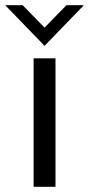

<svg xmlns="http://www.w3.org/2000/svg" viewBox="-58 -717 342 737"><path d="M71 -493H155V0H71ZM-38 -697H29L113 -611L197 -697H264L113 -541Z"/></svg>

Font: HK Grotesk
Style: Regular
Weight: 400
Designer: Alfredo Marco Pradil
Foundry: Hanken Design Co.
Version: Version 3.001